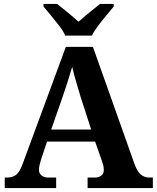

<svg xmlns="http://www.w3.org/2000/svg" viewBox="-20 -951 793 971"><path d="M4 0V-53H16Q43 -53 61.5 -67Q80 -81 96 -126L313 -714H450L659 -125Q674 -83 692.5 -68Q711 -53 735 -53H753V0H423V-53H462Q477 -53 491 -62Q505 -71 505 -92Q505 -104 502 -115.5Q499 -127 496 -135L461 -235H218L189 -149Q185 -137 181 -120.5Q177 -104 177 -92Q177 -73 191 -63Q205 -53 222 -53H264V0ZM239 -296H441L388 -460Q378 -494 365.5 -536Q353 -578 345 -613Q336 -581 323 -540.5Q310 -500 298 -465ZM310 -771Q300 -794 279.5 -820.5Q259 -847 237.5 -873Q216 -899 200 -918V-931H269Q290 -915 322.5 -888Q355 -861 377 -841Q392 -855 412 -871.5Q432 -888 452 -904Q472 -920 486 -931H555V-918Q540 -899 518 -873Q496 -847 476 -820.5Q456 -794 445 -771Z"/></svg>

Font: Noto Serif Oriya
Style: Bold
Weight: 700
Designer: David Williams
Foundry: Google LLC, David Williams
Version: Version 1.051; ttfautohint (v1.8.4.7-5d5b)